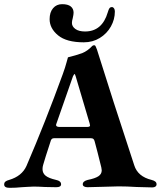

<svg xmlns="http://www.w3.org/2000/svg" viewBox="-24 -896 771 921"><path d="M0 0ZM-4 -11Q-4 -20 2 -25Q8 -30 20 -33Q81 -51 103 -100Q193 -309 277 -540Q289 -573 295 -596Q301 -619 302 -621Q339 -630 370 -641Q397 -652 419 -676Q424 -679 427 -679Q433 -679 435 -673Q442 -658 445 -646Q511 -434 620 -103Q637 -49 703 -33Q715 -30 721 -25Q727 -20 727 -12Q727 -5 721.5 -1Q716 3 707 3L631 1Q585 -2 545 -2Q526 -2 472 0Q416 2 395 2Q386 2 379.5 -1.5Q373 -5 373 -12Q373 -27 397 -33Q432 -40 448 -50.5Q464 -61 464 -79Q464 -83 462 -93L444 -165L430 -218Q428 -226 424 -229.5Q420 -233 412 -233H235Q228 -233 224 -229Q220 -225 218 -216Q191 -134 183 -105Q180 -95 180 -85Q180 -65 195 -53Q210 -41 245 -33Q269 -28 269 -12Q269 2 246 2L192 1Q158 -1 137 -1Q123 -1 105.5 0.5Q88 2 80 2Q52 5 22 5Q-4 5 -4 -11ZM393 -287Q408 -287 408 -294Q408 -296 406 -304L339 -530Q336 -541 333 -541Q332 -541 326 -530L247 -304Q245 -300 245 -296Q245 -287 263 -287ZM214 -804Q214 -837 230.5 -856.5Q247 -876 274 -876Q302 -876 315.5 -865Q329 -854 329 -835Q329 -827 325 -809Q321 -795 321 -786Q321 -769 337.5 -757Q354 -745 384 -745Q466 -745 493 -837Q497 -851 501 -856.5Q505 -862 513 -862Q519 -862 523 -856Q527 -850 527 -841Q527 -803 508 -769Q489 -735 455 -714Q421 -693 378 -693Q295 -693 254.5 -726.5Q214 -760 214 -804Z"/></svg>

Font: EB Garamond
Style: Bold
Weight: 700
Designer: Georg Duffner and Octavio Pardo
Foundry: Georg Duffner
Version: Version 1.000; ttfautohint (v1.6)